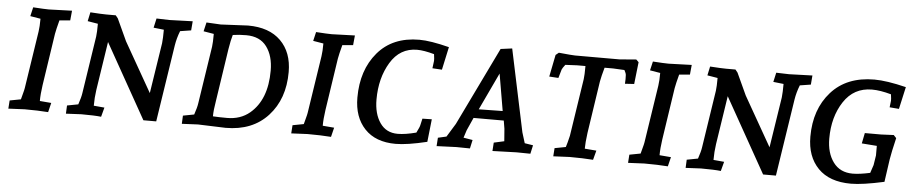

<svg xmlns="http://www.w3.org/2000/svg" viewBox="-37 -765 4755 1000"><g transform="rotate(5 2340.5 -264.5)"><path d="M307 -533 302 -482 246 -477Q233 -428 229 -405L188 -133Q181 -85 181 -50L241 -45L229 4Q176 0 106 0L21 4L24 -39L82 -50Q82 -51 89 -76.5Q96 -102 97 -110L143 -410Q147 -436 147 -477L93 -486L104 -533Q164 -529 186 -529Z M486 -529H536L548 -514Q593 -416 601 -399L748 -141L789 -405Q792 -432 792 -476L738 -482L749 -531L816 -529L938 -533L934 -485L877 -476Q862 -438 856 -400L794 3H727L508 -387L469 -133Q463 -92 463 -50L519 -45L506 4Q472 0 402 0L322 4L324 -39L382 -50Q395 -88 398 -110L444 -410Q447 -432 447 -477L393 -486L403 -533Q463 -529 486 -529Z M1085 -529 1227 -536Q1338 -536 1398.5 -476Q1459 -416 1459 -313Q1459 -172 1378 -83.5Q1297 5 1157 5L1012 0L928 4L930 -39L988 -50Q1001 -88 1004 -110L1050 -410Q1053 -432 1053 -477L999 -486L1010 -533Q1055 -530 1085 -529ZM1222 -485Q1184 -485 1152 -480Q1144 -454 1136 -405L1095 -133Q1086 -81 1086 -49Q1116 -47 1160 -47Q1230 -47 1278 -87Q1365 -160 1365 -312Q1365 -389 1329.5 -437Q1294 -485 1222 -485Z M1786 -533 1781 -482 1725 -477Q1712 -428 1708 -405L1667 -133Q1660 -85 1660 -50L1720 -45L1708 4Q1655 0 1585 0L1500 4L1503 -39L1561 -50Q1561 -51 1568 -76.5Q1575 -102 1576 -110L1622 -410Q1626 -436 1626 -477L1572 -486L1583 -533Q1643 -529 1665 -529Z M2046 11Q1941 11 1884 -49.5Q1827 -110 1827 -212Q1827 -356 1905 -448Q1983 -540 2123 -540Q2181 -540 2279 -515L2253 -395L2203 -398L2208 -437Q2209 -444 2205 -472Q2151 -487 2116 -487Q2026 -487 1976.5 -405Q1927 -323 1927 -211Q1927 -136 1959.5 -89Q1992 -42 2052 -42Q2092 -42 2149 -57Q2165 -89 2166 -97L2174 -132L2223 -133L2210 -14Q2106 11 2046 11Z M2760 -44 2750 1Q2704 0 2678 0L2552 4L2555 -40L2609 -52L2604 -117L2597 -159H2439L2409 -92L2396 -52L2444 -44L2434 1Q2391 0 2363 0L2260 4L2263 -40L2307 -50L2350 -120L2548 -529L2608 -537L2699 -106L2716 -51ZM2554 -401 2462 -206 2587 -208Z M3200 -476Q3155 -479 3141 -479H3096Q3083 -433 3078 -405L3037 -133Q3030 -80 3030 -50L3091 -45L3078 4Q3025 0 2955 0L2870 4L2873 -39L2931 -50Q2938 -71 2947 -110L2993 -410Q2996 -431 2996 -479H2953Q2942 -479 2891 -476Q2877 -458 2874 -450Q2871 -442 2861 -405L2813 -408L2836 -523L2852 -536Q2923 -529 2937 -529H3170L3257 -536L3270 -523L3257 -408L3209 -405Q3210 -417 3210 -429Q3210 -441 3209.5 -450.5Q3209 -460 3200 -476Z M3547 -533 3542 -482 3486 -477Q3473 -428 3469 -405L3428 -133Q3421 -85 3421 -50L3481 -45L3469 4Q3416 0 3346 0L3261 4L3264 -39L3322 -50Q3322 -51 3329 -76.5Q3336 -102 3337 -110L3383 -410Q3387 -436 3387 -477L3333 -486L3344 -533Q3404 -529 3426 -529Z M3726 -529H3776L3788 -514Q3833 -416 3841 -399L3988 -141L4029 -405Q4032 -432 4032 -476L3978 -482L3989 -531L4056 -529L4178 -533L4174 -485L4117 -476Q4102 -438 4096 -400L4034 3H3967L3748 -387L3709 -133Q3703 -92 3703 -50L3759 -45L3746 4Q3712 0 3642 0L3562 4L3564 -39L3622 -50Q3635 -88 3638 -110L3684 -410Q3687 -432 3687 -477L3633 -486L3643 -533Q3703 -529 3726 -529Z M4502 -540Q4566 -540 4668 -515L4642 -399L4593 -403L4597 -437Q4598 -443 4594 -471Q4537 -487 4494 -487Q4399 -487 4346.5 -407Q4294 -327 4294 -214Q4294 -138 4329.5 -90Q4365 -42 4431 -42Q4467 -42 4522 -54Q4535 -92 4536 -96L4544 -147V-197L4465 -203L4476 -258H4561L4627 -261L4641 -246Q4623 -171 4617 -133L4600 -14Q4487 11 4426 11Q4314 11 4254.5 -50Q4195 -111 4195 -215Q4195 -358 4276 -449Q4357 -540 4502 -540Z"/></g></svg>

Font: Andada SC
Style: Italic
Weight: 400
Italic angle: -8.29999°
Designer: Carolina Giovagnoli
Foundry: Carolina Giovagnoli
Version: Version 1.003